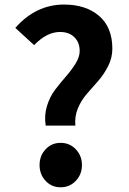

<svg xmlns="http://www.w3.org/2000/svg" viewBox="-20 -793 554 827"><path d="M304.7 -252H176.8Q169.9 -296.9 182.6 -337.4Q195.3 -377.9 218.3 -407.7Q241.2 -437.5 264.6 -464.4Q288.1 -491.2 305.7 -519.5Q323.2 -547.9 323.2 -573.2Q323.2 -610.4 300.3 -632.8Q277.3 -655.3 238.3 -655.3Q181.6 -655.3 127 -598.6L45.9 -672.9Q134.8 -773.4 255.9 -773.4Q349.6 -773.4 406.7 -724.6Q463.9 -675.8 463.9 -583Q463.9 -543.9 445.8 -508.3Q427.7 -472.7 403.3 -444.8Q378.9 -417 354.5 -389.2Q330.1 -361.3 315.4 -326.2Q300.8 -291 304.7 -252ZM306.6 -14.2Q280.3 13.7 241.2 13.7Q202.1 13.7 176.3 -14.2Q150.4 -42 150.4 -82Q150.4 -122.1 176.3 -149.9Q202.1 -177.7 241.2 -177.7Q280.3 -177.7 306.6 -149.9Q333 -122.1 333 -82Q333 -42 306.6 -14.2Z"/></svg>

Font: Gen Shin Gothic Bold
Style: Bold
Weight: 700
Designer: [Source Han Sans]
Ryoko NISHIZUKA  (kana & ideographs); Paul D. Hunt (Latin, Greek & Cyrillic); Wenlong ZHANG  (bopomofo
Version: Version 1.002.20150607